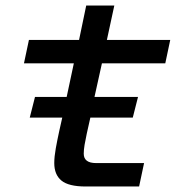

<svg xmlns="http://www.w3.org/2000/svg" viewBox="-20 -677 640 697"><path d="M88 -250 107 -325H222L248 -447H67L85 -532H267L293 -657H395L368 -532H598L580 -447H350L323 -325H481L462 -250H308L295 -192Q290 -169 287 -151Q284 -133 284 -119Q284 -85 329 -85H503L485 0H291Q229 0 203 -21.5Q177 -43 177 -85Q177 -108 182.5 -138.5Q188 -169 195 -201L206 -250Z"/></svg>

Font: Geist Mono Medium
Style: Italic
Weight: 500
Italic angle: -12°
Monospace: yes
Designer: Basement.studio, Andrés Briganti, Mateo Zaragoza
Foundry: Basement.studio, Vercel, Andrés Briganti, Guido Ferreyra, Mateo Zaragoza
Version: Version 1.500; ttfautohint (v1.8.4.7-5d5b)